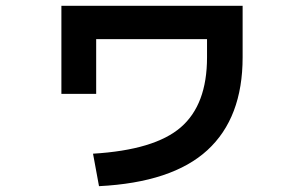

<svg xmlns="http://www.w3.org/2000/svg" viewBox="-20 -596 1040 658"><path d="M309.6 -461.9V-274.4H190.4V-576.2H811.5V-399.4Q811.5 -192.4 690.9 -81.5Q570.3 29.3 319.3 42L298.8 -69.3Q509.8 -82 599.6 -159.7Q689.5 -237.3 689.5 -399.4V-461.9Z"/></svg>

Font: Mgen+ 1c bold
Style: Bold
Weight: 700
Designer: [Source Han Sans]
Ryoko NISHIZUKA  (kana & ideographs); Paul D. Hunt (Latin, Greek & Cyrillic); Wenlong ZHANG  (bopomofo
Version: Version 1.059.20150602